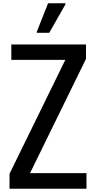

<svg xmlns="http://www.w3.org/2000/svg" viewBox="-20 -1056 585 1170"><path d="M38 94V3L378 -691H49V-785H504V-697L163 -1H507V94ZM204 -856V-862L273 -1036H379V-1030L280 -856Z"/></svg>

Font: Farlight84_Sys_V01
Style: Regular
Weight: 400
Designer: Ryoko NISHIZUKA  (kana, bopomofo & ideographs); Paul D. Hunt (Latin, Greek & Cyrillic); Sandoll Communications , Soo-you
Foundry: Adobe
Version: Version 2.004;October 29, 2024;FontCreator 14.0.0.2814 64-bi